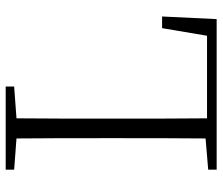

<svg xmlns="http://www.w3.org/2000/svg" viewBox="-72 -690 763 658"><g transform="rotate(-90 309.0 -361.5)"><path d="M56 -694 163 -686C164 -589 164 -489 164 -390V-330C164 -234 164 -135 163 -38L56 -29V0H572L581 -187H541L515 -33H232C231 -132 231 -230 231 -313V-369C231 -487 231 -588 232 -686L341 -694V-723H56Z"/></g></svg>

Font: Noto Serif CJK HK ExtraLight
Style: Regular
Weight: 200
Designer: Ryoko NISHIZUKA 西塚涼子 (kana & ideographs); Frank Grießhammer (Latin, Greek & Cyrillic); Wenlong ZHANG 张文龙 (bopomofo); San
Foundry: Adobe
Version: Version 2.001;hotconv 1.1.0;makeotfexe 2.6.0